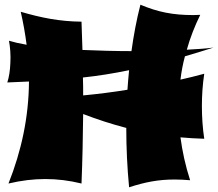

<svg xmlns="http://www.w3.org/2000/svg" viewBox="-20 -761 926 815"><path d="M326 18C330 -80 332 -179 333 -277C393 -254 454 -234 516 -218C516 -133 520 -50 528 34C596 12 652 1 721 1C742 1 763 2 787 4C767 -58 754 -118 746 -178C779 -175 812 -173 847 -172C840 -218 837 -265 837 -311C837 -357 840 -402 847 -448C813 -439 779 -430 746 -423C750 -456 756 -489 765 -522C803 -533 842 -545 886 -559C855 -555 816 -552 773 -550C787 -600 806 -649 830 -698C820 -698 810 -697 801 -697C713 -697 650 -710 576 -741C559 -675 547 -609 538 -544C469 -544 397 -546 330 -549L326 -669C231 -670 154 -686 68 -711C79 -663 87 -617 93 -571C64 -576 38 -582 18 -588C23 -563 26 -528 24 -494C23 -462 18 -432 11 -411L103 -415C102 -264 71 -120 16 18C71 5 122 -1 172 -1C223 -1 273 5 326 18ZM528 -463C525 -435 523 -407 521 -380C459 -370 397 -362 333 -356C333 -381 333 -407 332 -432C397 -439 460 -449 528 -463Z"/></svg>

Font: Shojumaru
Style: Regular
Weight: 400
Designer: Astigmatic (AOETI)
Foundry: Astigmatic (AOETI)
Version: Version 1.000